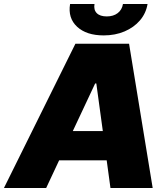

<svg xmlns="http://www.w3.org/2000/svg" viewBox="-54 -948 847 968"><path d="M178.7 0H-34.2L326.2 -727.5H596.7L715.8 0H502.9L483.9 -139.6H244.1ZM425.8 -527.3 313 -287.1H464.4L431.6 -527.3ZM468.8 -769.5Q381.8 -769.5 334.7 -813.2Q287.6 -856.9 299.3 -927.7H422.4Q417.5 -898.4 433.8 -881.8Q450.2 -865.2 484.4 -865.2Q517.6 -865.2 539.3 -881.8Q561 -898.4 565.9 -927.7H689.9Q682.1 -880.9 651.6 -845.2Q621.1 -809.6 574 -789.6Q526.9 -769.5 468.8 -769.5Z"/></svg>

Font: Inter Tight Black
Style: Italic
Weight: 900
Italic angle: -9.39999°
Designer: Rasmus Andersson
Foundry: rsms
Version: Version 3.004; ttfautohint (v1.8.4.7-5d5b)